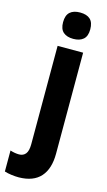

<svg xmlns="http://www.w3.org/2000/svg" viewBox="-195 -817 618 1105"><g transform="rotate(15 114.5 -264.0)"><path d="M56 -689Q56 -730 77 -749Q98 -768 137 -768Q177 -768 197.5 -749Q218 -730 218 -689Q218 -648 196.5 -629.5Q175 -611 137 -611Q99 -611 77.5 -629.5Q56 -648 56 -689ZM41 240Q20 240 -3 237Q-26 234 -45 228V103Q-17 112 8 112Q33 112 47 94.5Q61 77 61 37V-549H213V53Q213 143 170 191Q127 239 41 240Z"/></g></svg>

Font: Noto Sans Telugu Condensed ExtraBold
Style: Regular
Weight: 800
Width: 3
Designer: Jelle Bosma - Monotype Design Team
Foundry: Monotype Imaging Inc.
Version: Version 2.005; ttfautohint (v1.8.4.7-5d5b)